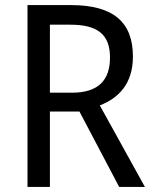

<svg xmlns="http://www.w3.org/2000/svg" viewBox="-20 -734 603 754"><path d="M259 -714H88V0H176V-296H292L448 0H549L372 -320C446 -349 502 -405 502 -512C502 -647 425 -714 259 -714ZM256 -637C362 -637 412 -600 412 -508C412 -417 364 -370 263 -370H176V-637Z"/></svg>

Font: Noto Sans Myanmar UI SemiCondensed
Style: Regular
Weight: 400
Width: 4
Designer: Monotype Design Team
Foundry: Monotype Imaging Inc.
Version: Version 2.103